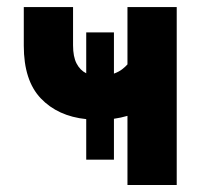

<svg xmlns="http://www.w3.org/2000/svg" viewBox="-20 -528 572 548"><path d="M343.8 0V-197.3Q325.2 -191.9 305.2 -189V-72.3H226.1V-188Q145 -196.3 96.4 -247.3Q47.9 -298.3 47.9 -397.5V-507.8H188.5V-398.9Q188.5 -366.2 198.5 -346.9Q208.5 -327.6 226.1 -318.8V-435.5H305.2V-317.9Q318.8 -322.8 328.4 -330.1Q337.9 -337.4 343.8 -344.2V-507.8H484.4V0Z"/></svg>

Font: Giphurs
Style: Bold
Weight: 700
Version: Version 0.920; ttfautohint (v1.8.4.7-5d5b)